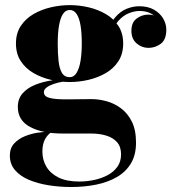

<svg xmlns="http://www.w3.org/2000/svg" viewBox="-20 -490 700 770"><path d="M265.5 260Q218.5 260 174.8 253Q131 246 96 231.2Q61 216.5 40.2 192.2Q19.5 168 19.5 134Q19.5 104 37 85.2Q54.5 66.5 80 56.2Q105.5 46 131.2 42.2Q157 38.5 174 38.5H188.5Q171.5 48.5 160.8 68Q150 87.5 150 118Q150 151.5 166.2 178.8Q182.5 206 215 222Q247.5 238 297 238Q327.5 238 357.2 231.8Q387 225.5 411.5 212.5Q436 199.5 450.8 178.8Q465.5 158 465.5 129Q465.5 98 449 79.8Q432.5 61.5 405.2 53.5Q378 45.5 345.5 45.5Q335 45.5 311.8 45.5Q288.5 45.5 265.2 45.5Q242 45.5 231 45.5Q150 45.5 100.8 19.2Q51.5 -7 51.5 -61Q51.5 -94 70.8 -115.8Q90 -137.5 121.2 -150Q152.5 -162.5 189.5 -168Q226.5 -173.5 262 -173.5L261 -165Q247.5 -165 229.8 -162Q212 -159 195 -153.2Q178 -147.5 167 -139.2Q156 -131 156 -120.5Q156 -103 179 -97.2Q202 -91.5 243 -91.5Q260.5 -91.5 279.2 -91.8Q298 -92 316 -92.2Q334 -92.5 348 -92.5Q376 -92.5 406.8 -84.2Q437.5 -76 464.5 -56.2Q491.5 -36.5 508.5 -2.8Q525.5 31 525.5 82Q525.5 131.5 505 165.5Q484.5 199.5 448.5 220.2Q412.5 241 365.5 250.5Q318.5 260 265.5 260ZM260 -161Q222.5 -161 184.5 -169.8Q146.5 -178.5 114.8 -196.8Q83 -215 63.5 -244.5Q44 -274 44 -315.5Q44 -357 63.5 -386.2Q83 -415.5 114.8 -433.8Q146.5 -452 184.5 -460.8Q222.5 -469.5 260 -469.5Q297 -469.5 334.8 -460.8Q372.5 -452 404 -433.8Q435.5 -415.5 454.8 -386.2Q474 -357 474 -315.5Q474 -274 454.8 -244.5Q435.5 -215 404 -196.8Q372.5 -178.5 334.8 -169.8Q297 -161 260 -161ZM260 -180.5Q276.5 -180.5 287.2 -198Q298 -215.5 303 -246Q308 -276.5 308 -315.5Q308 -358 303 -388Q298 -418 287.2 -434Q276.5 -450 260 -450Q243 -450 232.5 -434Q222 -418 216.8 -388Q211.5 -358 211.5 -315.5Q211.5 -276.5 214.8 -246Q218 -215.5 228.2 -198Q238.5 -180.5 260 -180.5ZM575.5 -298Q548.5 -298 527.8 -316Q507 -334 507 -366.5Q507 -400 528.2 -415.8Q549.5 -431.5 575.5 -431.5Q599.5 -431.5 622.8 -415.8Q646 -400 646 -371H626.5Q626.5 -401 602.5 -423.5Q578.5 -446 539.5 -446Q519.5 -446 496.8 -437Q474 -428 454.2 -405.8Q434.5 -383.5 424.5 -343.5L411 -353.5Q421 -396 442 -420.5Q463 -445 488.5 -455Q514 -465 538 -465Q573.5 -465 597.8 -451Q622 -437 634.5 -415.5Q647 -394 647 -371Q647 -331 624.8 -314.5Q602.5 -298 575.5 -298Z"/></svg>

Font: Bodoni Moda 11pt ExtraBold
Style: Regular
Weight: 800
Designer: Owen Earl
Foundry: indestructible type
Version: Version 2.004